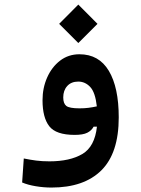

<svg xmlns="http://www.w3.org/2000/svg" viewBox="-20 -594 626 851"><path d="M208 237.3Q173.3 237.3 138.4 231.4Q103.5 225.6 78.1 214.8L85.4 108.4Q114.3 114.3 140.4 117.7Q166.5 121.1 199.2 121.1Q290 121.1 345 88.6Q399.9 56.2 409.7 -32.7H395Q385.7 -15.1 366.7 -5.6Q347.7 3.9 311 3.9Q228 3.9 198.2 -34.7Q168.5 -73.2 168.5 -149.9Q168.5 -204.1 189 -250.5Q209.5 -296.9 246.3 -325.2Q283.2 -353.5 332 -353.5Q418.5 -353.5 462.4 -280Q506.3 -206.5 506.3 -73.7Q506.3 84.5 429.4 160.9Q352.5 237.3 208 237.3ZM409.2 -122.6Q402.3 -184.6 379.9 -208.5Q357.4 -232.4 327.1 -232.4Q295.9 -232.4 278.1 -212.9Q260.3 -193.4 260.3 -162.1Q260.3 -135.3 273.9 -124.5Q287.6 -113.8 332.5 -113.8Q353.5 -113.8 371.3 -116Q389.2 -118.2 409.2 -122.6ZM327.1 -403.3 242.2 -488.3 327.1 -573.7 412.1 -488.3Z"/></svg>

Font: CaskaydiaCove NFP SemiBold
Style: Regular
Weight: 600
Designer: Aaron Bell
Foundry: Saja Typeworks
Version: Version 2111.001; VTT 6.35;Nerd Fonts 3.1.1